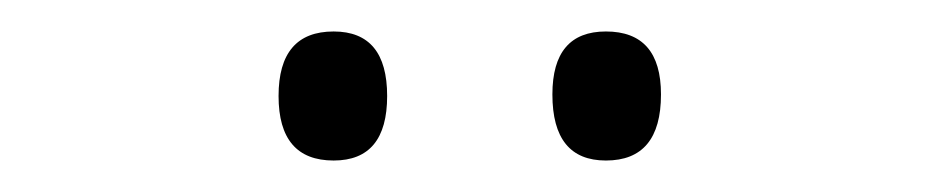

<svg xmlns="http://www.w3.org/2000/svg" viewBox="-20 -735 599 122"><path d="M157 -674Q157 -715 192 -715Q226 -715 226 -674Q226 -633 192 -633Q157 -633 157 -674ZM331 -675Q331 -715 365 -715Q400 -715 400 -675Q400 -633 365 -633Q331 -633 331 -675Z"/></svg>

Font: Noto Sans Georgian SemiCondensed Light
Style: Regular
Weight: 300
Width: 4
Designer: Monotype Design Team, Akaki Razmadze
Foundry: Google LLC
Version: Version 2.005; ttfautohint (v1.8.4.7-5d5b)